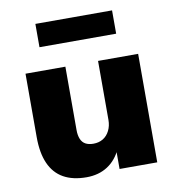

<svg xmlns="http://www.w3.org/2000/svg" viewBox="-81 -784 792 868"><g transform="rotate(-10 315.0 -350.5)"><path d="M247 11Q184 11 141.5 -13Q99 -37 77.5 -85.5Q56 -134 56 -207V-498H239V-207Q239 -183 246 -166Q253 -149 267.5 -141Q282 -133 304 -133Q329 -133 348 -144.5Q367 -156 378 -178Q389 -200 389 -227V-498H573V0H400V-93H408Q385 -42 344 -15.5Q303 11 247 11ZM139 -605V-712H491V-605Z"/></g></svg>

Font: Nunito Sans 10pt Black
Style: Regular
Weight: 900
Designer: Vernon Adams
Foundry: Vernon Adams
Version: Version 3.101;gftools[0.9.27]